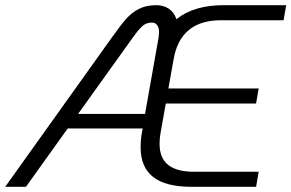

<svg xmlns="http://www.w3.org/2000/svg" viewBox="-31 -720 1123 740"><path d="M638 -491 618 -379H966L956 -321H608L588 -209Q584 -188 584 -166Q584 -111 617 -84.5Q650 -58 718 -58H966L956 0H708Q607 0 559 -38Q511 -76 511 -152Q511 -184 516 -209V-210L519 -225H230L69 0H-11L399 -574Q433 -622 455 -647Q477 -672 505 -686Q533 -700 571 -700Q599 -700 619.5 -686.5Q640 -673 649 -646Q716 -700 831 -700H1072L1062 -642H821Q664 -642 638 -491ZM528 -281 580 -574Q582 -590 582 -595Q582 -614 574.5 -623.5Q567 -633 555 -633Q534 -633 519.5 -621Q505 -609 480 -574L270 -281Z"/></svg>

Font: KoHo
Style: Italic
Weight: 400
Italic angle: -10°
Designer: Cadson Demak & Katatrad Team
Foundry: Cadson Demak Co.,Ltd.
Version: Version 1.000